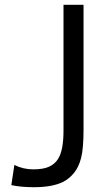

<svg xmlns="http://www.w3.org/2000/svg" viewBox="-20 -779 457 809"><path d="M40.5 -84Q77.6 -65.4 120.1 -65.4Q162.6 -65.4 187 -76.7Q211.4 -87.9 224.6 -109.4Q247.6 -145 247.6 -228.5V-758.8H332V-233.9Q332 -153.8 322 -114.5Q312 -75.2 292.2 -50.8Q272.5 -26.4 246.1 -12.7Q200.7 9.8 123 9.8Q67.4 9.8 27.8 1Z"/></svg>

Font: Duru Sans
Style: Regular
Weight: 400
Designer: Onur Yazõcõgil
Foundry: Onur Yazõcõgil
Version: Version 1.002